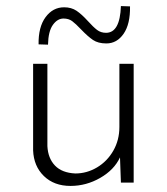

<svg xmlns="http://www.w3.org/2000/svg" viewBox="-20 -601 549 632"><path d="M420 -391V0H378L375 -83Q356 -42 310 -15.5Q264 11 212 11Q158 11 124.5 -21.5Q91 -54 89 -106V-391H136V-120Q138 -80 161 -56Q184 -32 228 -30Q266 -30 299.5 -50Q333 -70 353 -105Q373 -140 373 -183V-391ZM247 -504Q229 -523 217.5 -531.5Q206 -540 189 -540Q169 -540 154 -519Q139 -498 138 -454L107 -455Q106 -512 130 -544.5Q154 -577 191 -577Q215 -577 232 -565.5Q249 -554 269 -532Q287 -512 299.5 -502.5Q312 -493 329 -493Q375 -493 378 -581L408 -580Q409 -522 387 -490Q365 -458 330 -458Q303 -458 286 -469.5Q269 -481 247 -504Z"/></svg>

Font: Josefin Sans Light
Style: Regular
Weight: 300
Designer: Santiago Orozco
Foundry: Typemade
Version: Version 2.000